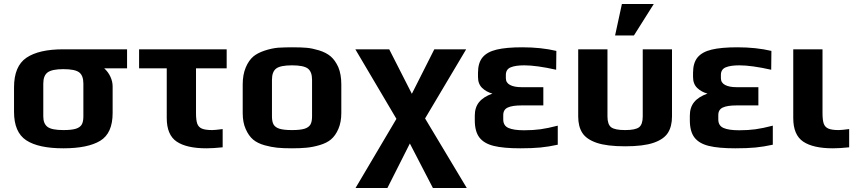

<svg xmlns="http://www.w3.org/2000/svg" viewBox="-20 -730 4277 958"><path d="M50 -172V-294Q50 -400 112 -442Q174 -484 296 -484H614V-389H500Q520 -371 531 -347Q542 -323 542 -299V-166Q542 -65 480 -27.5Q418 10 296 10Q172 10 111 -30Q50 -70 50 -172ZM396 -149V-313Q396 -353 375 -369Q354 -385 296 -385Q240 -385 218 -369Q196 -353 196 -313V-149Q196 -113 217 -97Q238 -81 296 -81Q337 -81 358 -87.5Q379 -94 387.5 -108Q396 -122 396 -149Z M812 -141V-389H674V-484H1111V-389H958V-166Q958 -131 964 -113.5Q970 -96 987 -88.5Q1004 -81 1039 -81Q1053 -81 1091 -86V5Q1044 10 1010 10Q911 10 861.5 -23.5Q812 -57 812 -141Z M1301 -5Q1265 -15 1243 -33.5Q1221 -52 1206 -86Q1191 -119 1191 -166V-309Q1191 -357 1206 -393Q1221 -429 1245 -449Q1266 -466 1300.5 -477.5Q1335 -489 1368 -492Q1406 -494 1437 -494Q1483 -494 1510.5 -491.5Q1538 -489 1571 -479Q1607 -468 1629.5 -449Q1652 -430 1668 -395Q1683 -359 1683 -309V-166Q1683 -121 1668.5 -87Q1654 -53 1631 -34Q1611 -17 1576.5 -6.5Q1542 4 1509 7Q1479 10 1437 10Q1392 10 1363 7Q1334 4 1301 -5ZM1537 -149V-332Q1537 -372 1516 -388Q1495 -404 1437 -404Q1379 -404 1358 -388Q1337 -372 1337 -332V-149Q1337 -122 1345.5 -108Q1354 -94 1375 -87.5Q1396 -81 1437 -81Q1478 -81 1499 -87.5Q1520 -94 1528.5 -108Q1537 -122 1537 -149Z M2140 208 2025 -14 1913 208H1754L1958 -137L1753 -484H1922L2035 -262L2147 -484H2306L2101 -139L2309 208Z M2349 -130V-153Q2349 -194 2370.5 -220.5Q2392 -247 2437 -263Q2407 -271 2386 -291Q2365 -311 2365 -346V-367Q2365 -416 2387.5 -443.5Q2410 -471 2458 -482.5Q2506 -494 2586 -494Q2680 -494 2756 -476L2755 -382Q2657 -404 2596 -404Q2552 -404 2528 -394Q2504 -384 2504 -356V-340Q2504 -317 2525 -306Q2546 -295 2582 -295H2691V-204H2582Q2536 -204 2513.5 -193.5Q2491 -183 2491 -156V-134Q2491 -103 2517 -91.5Q2543 -80 2595 -80Q2640 -80 2676.5 -85Q2713 -90 2763 -103V-8Q2718 2 2676.5 6Q2635 10 2576 10Q2492 10 2443.5 -2Q2395 -14 2372 -44Q2349 -74 2349 -130Z M2865 0ZM2865 -149V-484H3011V-149Q3011 -109 3029.5 -95Q3048 -81 3099 -81Q3150 -81 3168.5 -95Q3187 -109 3187 -149V-484H3333V-149Q3333 -99 3312.5 -67Q3292 -35 3241 -17.5Q3190 0 3099 0Q3008 0 2957 -17.5Q2906 -35 2885.5 -67Q2865 -99 2865 -149ZM3083 -710H3242L3143 -553H3049Z M3422 -130V-153Q3422 -194 3443.5 -220.5Q3465 -247 3510 -263Q3480 -271 3459 -291Q3438 -311 3438 -346V-367Q3438 -416 3460.5 -443.5Q3483 -471 3531 -482.5Q3579 -494 3659 -494Q3753 -494 3829 -476L3828 -382Q3730 -404 3669 -404Q3625 -404 3601 -394Q3577 -384 3577 -356V-340Q3577 -317 3598 -306Q3619 -295 3655 -295H3764V-204H3655Q3609 -204 3586.5 -193.5Q3564 -183 3564 -156V-134Q3564 -103 3590 -91.5Q3616 -80 3668 -80Q3713 -80 3749.5 -85Q3786 -90 3836 -103V-8Q3791 2 3749.5 6Q3708 10 3649 10Q3565 10 3516.5 -2Q3468 -14 3445 -44Q3422 -74 3422 -130Z M3938 -141V-484H4084V-166Q4084 -131 4090 -113.5Q4096 -96 4113 -88.5Q4130 -81 4165 -81Q4179 -81 4217 -86V5Q4170 10 4136 10Q4037 10 3987.5 -23.5Q3938 -57 3938 -141Z"/></svg>

Font: Play
Style: Bold
Weight: 700
Designer: Jonas Hecksher (Cyrillic expansion: Cyreal)
Foundry: Jonas Hecksher, Playtype, e-types AS
Version: Version 2.101; ttfautohint (v1.5.65-e2d9)